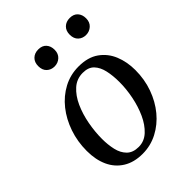

<svg xmlns="http://www.w3.org/2000/svg" viewBox="-196 -765 876 876"><g transform="rotate(-45 242.5 -327.0)"><path d="M206 10Q151 10 112.5 -14Q74 -38 54.5 -80.5Q35 -123 35 -180Q35 -240 53.5 -294Q72 -348 105 -389.5Q138 -431 183 -455Q228 -479 281 -479Q341 -479 379 -452Q417 -425 435 -381Q453 -337 453 -284Q453 -224 434 -171Q415 -118 381.5 -77.5Q348 -37 303 -13.5Q258 10 206 10ZM216 -25Q252 -25 279.5 -50.5Q307 -76 325.5 -116.5Q344 -157 353.5 -204.5Q363 -252 363 -297Q363 -338 355.5 -371.5Q348 -405 329 -425Q310 -445 274 -445Q235 -445 206.5 -419.5Q178 -394 159.5 -353Q141 -312 132 -263.5Q123 -215 123 -169Q123 -132 130.5 -99Q138 -66 158.5 -45.5Q179 -25 216 -25ZM407 -556Q385 -556 370 -570Q355 -584 355 -610Q355 -635 370 -649.5Q385 -664 409 -664Q434 -664 447.5 -649Q461 -634 461 -610Q461 -585 445 -570.5Q429 -556 407 -556ZM204 -556Q182 -556 167 -570Q152 -584 152 -610Q152 -635 167 -649.5Q182 -664 206 -664Q231 -664 244.5 -649Q258 -634 258 -610Q258 -585 242 -570.5Q226 -556 204 -556Z"/></g></svg>

Font: STIX Two Text
Style: Italic
Weight: 400
Italic angle: -12°
Designer: Ross Mills, John Hudson & Paul Hanslow, Tiro Typeworks Ltd; with prior portions MicroPress Inc. and Coen Hoffman, Elsevi
Foundry: Tiro Typeworks Ltd
Version: Version 2.13 b171